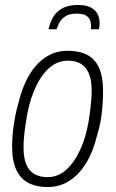

<svg xmlns="http://www.w3.org/2000/svg" viewBox="-20 -743 467 775"><path d="M172 12Q127 12 95 -4.5Q63 -21 46 -57Q29 -93 29 -150Q29 -194 35.5 -239Q42 -284 54 -326Q70 -393 98 -440Q126 -487 165 -512.5Q204 -538 253 -538Q300 -538 332 -521.5Q364 -505 380 -469Q396 -433 396 -374Q396 -330 390.5 -284Q385 -238 372 -197Q356 -131 327.5 -84.5Q299 -38 260 -13Q221 12 172 12ZM172 -28Q214 -28 247 -57.5Q280 -87 303.5 -138Q327 -189 338 -255Q342 -279 344.5 -300.5Q347 -322 348.5 -341.5Q350 -361 350 -378Q350 -420 338.5 -446.5Q327 -473 306.5 -485.5Q286 -498 254 -498Q214 -498 182 -471.5Q150 -445 127 -398Q104 -351 91 -288Q86 -261 82.5 -236.5Q79 -212 77 -190Q75 -168 75 -148Q75 -106 86 -79.5Q97 -53 119 -40.5Q141 -28 172 -28ZM295 -723Q327 -723 346 -713Q365 -703 373.5 -687Q382 -671 382 -651Q382 -645 381.5 -638.5Q381 -632 379 -625H347Q349 -648 343 -662Q337 -676 324 -682Q311 -688 290 -688Q260 -688 243.5 -677Q227 -666 219.5 -651Q212 -636 208 -625H176Q181 -649 193 -671.5Q205 -694 230 -708.5Q255 -723 295 -723Z"/></svg>

Font: Archivo Condensed Thin
Style: Italic
Weight: 250
Width: 3
Italic angle: -10°
Designer: Hector Gatti
Foundry: Omnibus-Type
Version: Version 2.001